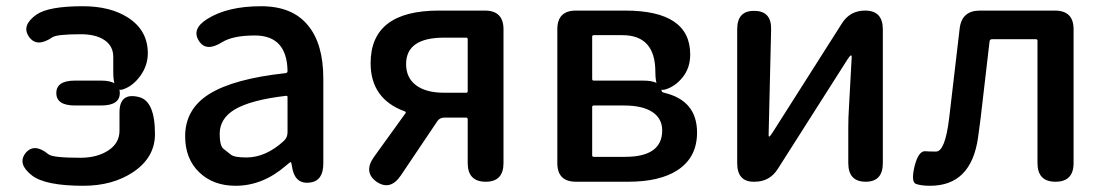

<svg xmlns="http://www.w3.org/2000/svg" viewBox="-20 -584 3556 617"><path d="M365 -285Q365 -245 305 -245H221Q161 -245 161 -285Q161 -325 221 -325H305Q365 -325 365 -285ZM344 -352V-401Q344 -436 316 -455Q288 -474 240 -474Q162 -474 148 -464Q98 -430 73 -466Q48 -502 97 -537Q136 -564 246 -564Q335 -564 392 -527Q455 -486 455 -413Q455 -374 431.5 -341Q408 -308 376 -297Q344 -286 344 -352ZM364 -223Q364 -288 427 -272Q478 -259 478 -153Q478 -78 408 -31Q342 13 248 13Q126 13 83 -20Q35 -57 62 -92Q90 -126 136 -88Q150 -77 238 -77Q292 -77 328 -100.5Q364 -124 364 -164Z M737 13Q665 13 620 -30.5Q575 -74 575 -146Q575 -234 653.5 -282.5Q732 -331 898 -349Q904 -350 904 -356Q902 -470 799 -470Q728 -470 693 -448Q642 -416 619 -453Q595 -491 646 -523Q711 -564 819 -564Q920 -564 970 -502Q1019 -443 1019 -331V-59Q1019 0 972 3Q926 7 918 -51L917 -56Q916 -63 914 -63Q912 -63 898 -51Q824 13 737 13ZM772 -78Q834 -78 892 -131Q904 -142 904 -159V-272Q904 -277 899 -276Q786 -263 734 -232Q686 -203 686 -154Q686 -115 698.5 -105.5Q711 -96 722 -87Q733 -78 772 -78Z M1190 0Q1147 -31 1182 -80L1283 -220Q1286 -224 1281 -226Q1171 -266 1171 -381Q1171 -550 1390 -550H1538Q1598 -550 1598 -490V-60Q1598 0 1541 0Q1483 0 1483 -60V-201Q1483 -206 1478 -206H1407Q1393 -206 1385 -194L1268 -20Q1234 30 1190 0ZM1407 -286H1478Q1483 -286 1483 -291V-458Q1483 -463 1478 -463H1407Q1285 -463 1285 -378Q1285 -334 1317 -310Q1349 -286 1407 -286Z M1831 0Q1771 0 1771 -60V-490Q1771 -550 1831 -550H1989Q2198 -550 2198 -409Q2198 -366 2174 -336Q2150 -306 2118 -296.5Q2086 -287 2086 -353Q2086 -471 1980 -471H1888Q1883 -471 1883 -466V-330Q1883 -325 1888 -325H2046Q2106 -325 2106 -293Q2106 -288 2114 -286Q2220 -261 2220 -158Q2220 -78 2157 -37Q2100 0 1999 0ZM1883 -85Q1883 -80 1888 -80H1989Q2108 -80 2108 -165Q2108 -203 2076.5 -224Q2045 -245 1985 -245H1888Q1883 -245 1883 -240Z M2402 0Q2349 0 2349 -60V-490Q2349 -550 2404 -549Q2460 -549 2458 -488L2450 -150Q2450 -145 2452 -145Q2454 -145 2462 -157L2685 -508Q2711 -550 2760 -550Q2817 -550 2817 -490V-60Q2817 0 2762 0Q2706 0 2706 -60V-174Q2706 -205 2708 -236L2717 -401Q2717 -406 2714.5 -406Q2712 -406 2704 -394L2480 -42Q2454 0 2405 0Z M2969 13Q2940 13 2923.5 7Q2907 1 2919 -50Q2932 -101 2955 -98Q2960 -97 2988 -97Q3017 -97 3030 -203L3064 -493Q3071 -550 3129 -550H3370Q3430 -550 3430 -490V-60Q3430 0 3372 0Q3314 0 3314 -60V-453Q3314 -458 3309 -458H3168Q3161 -458 3160 -451L3131 -202Q3127 -172 3123 -142Q3101 13 2969 13Z"/></svg>

Font: Resource Han Rounded TW Medium
Style: Regular
Weight: 500
Designer: Cyano Hao (round all glyphs); Ryoko NISHIZUKA 西塚涼子 (kana, bopomofo & ideographs); Paul D. Hunt (Latin, Greek & Cyrillic)
Foundry: Cyano Hao
Version: 0.990